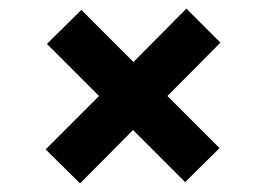

<svg xmlns="http://www.w3.org/2000/svg" viewBox="-20 -513 619 446"><path d="M166 -87 86 -166 210 -290 89 -411 169 -490 290 -369 413 -493 492 -414 369 -290 490 -169 410 -90 289 -211Z"/></svg>

Font: DM Sans 12pt
Style: Bold
Weight: 700
Version: Version 4.004;gftools[0.9.30]